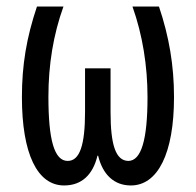

<svg xmlns="http://www.w3.org/2000/svg" viewBox="-20 -557 599 587"><path d="M466 -537H385C416 -450 431 -355 431 -260C431 -130 412 -65 372 -65C334 -66 318 -113 318 -215V-348H240V-215C240 -114 224 -65 187 -65C146 -65 128 -129 128 -261C128 -359 143 -451 174 -537H93C61 -442 47 -358 47 -260C47 -87 94 10 176 10C230 10 264 -23 278 -81H280C294 -23 329 10 380 10C462 10 512 -87 512 -260C512 -357 497 -445 466 -537Z"/></svg>

Font: Noto Sans UI Condensed
Style: Regular
Weight: 400
Width: 3
Designer: Monotype Design Team
Foundry: Monotype Imaging Inc.
Version: Version 1.901